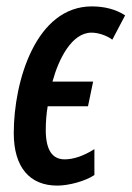

<svg xmlns="http://www.w3.org/2000/svg" viewBox="-20 -570 411 600"><path d="M159 10C195 10 247 -4 275 -23V-104C242 -83 210 -72 182 -72C145 -72 123 -99 123 -164C123 -188 125 -215 129 -238H255L271 -315H144C163 -385 204 -468 266 -468C287 -468 314 -459 331 -446L371 -522C342 -541 306 -550 267 -550C92 -550 23 -316 23 -154C23 -47 73 10 159 10Z"/></svg>

Font: Noto Sans UI Condensed Medium
Style: Italic
Weight: 500
Width: 3
Italic angle: -12°
Designer: Monotype Design Team
Foundry: Monotype Imaging Inc.
Version: Version 1.901